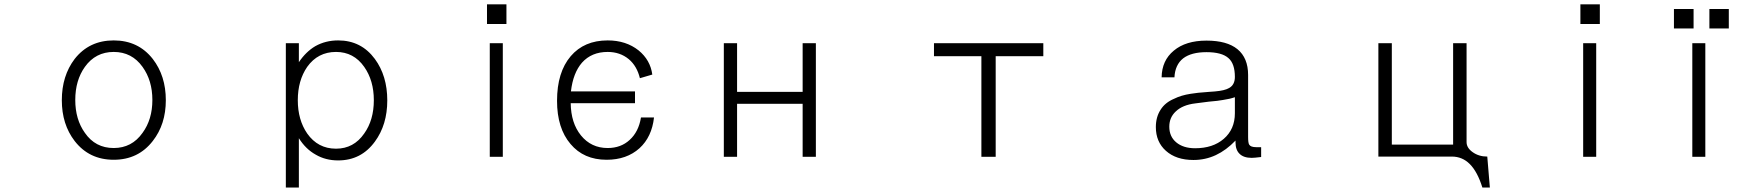

<svg xmlns="http://www.w3.org/2000/svg" viewBox="-20 -716 8040 878"><path d="M500 -531.2Q387.7 -531.2 321.3 -446.3Q262.7 -369.1 262.7 -257.8Q262.7 -147.5 321.3 -71.3Q387.7 14.6 500 14.6Q612.3 14.6 678.7 -71.3Q738.3 -147.5 738.3 -257.8Q738.3 -369.1 678.7 -446.3Q612.3 -531.2 500 -531.2ZM500 -478.5Q583 -478.5 631.8 -410.2Q676.8 -347.7 676.8 -258.8Q676.8 -169.9 631.8 -108.4Q583 -39.1 500 -39.1Q416 -39.1 368.2 -108.4Q324.2 -169.9 324.2 -258.8Q324.2 -348.6 368.2 -410.2Q417 -478.5 500 -478.5Z M1287.1 141.6H1346.7V-84Q1377.9 -34.2 1423.8 -8.8Q1468.8 17.6 1526.4 17.6Q1631.8 17.6 1694.3 -68.4Q1751 -145.5 1751 -256.8Q1751 -369.1 1694.3 -446.3Q1631.8 -531.2 1526.4 -531.2Q1468.8 -531.2 1421.9 -504.9Q1378.9 -479.5 1346.7 -431.6V-518.6H1287.1ZM1516.6 -478.5Q1597.7 -478.5 1645.5 -410.2Q1689.5 -347.7 1689.5 -257.8Q1689.5 -167 1645.5 -105.5Q1597.7 -36.1 1516.6 -36.1Q1433.6 -36.1 1384.8 -105.5Q1341.8 -168 1341.8 -257.8Q1341.8 -347.7 1384.8 -410.2Q1433.6 -478.5 1516.6 -478.5Z M2219.7 1H2279.3V-518.6H2219.7ZM2207 -606.4H2295.9V-696.3H2207Z M2962.9 -375Q2954.1 -441.4 2900.4 -485.4Q2842.8 -531.2 2758.8 -531.2Q2651.4 -531.2 2589.8 -459Q2527.3 -385.7 2527.3 -254.9Q2527.3 -129.9 2588.9 -57.6Q2649.4 14.6 2753.9 14.6Q2845.7 14.6 2904.3 -38.1Q2960.9 -89.8 2970.7 -178.7H2911.1Q2900.4 -113.3 2859.4 -76.2Q2819.3 -39.1 2758.8 -39.1Q2683.6 -39.1 2636.7 -96.7Q2590.8 -153.3 2589.8 -244.1H2883.8V-297.9H2590.8Q2600.6 -382.8 2641.6 -429.7Q2685.5 -478.5 2758.8 -478.5Q2815.4 -478.5 2855.5 -445.3Q2892.6 -414.1 2906.2 -358.4Z M3290 1H3350.6V-241.2H3650.4V1H3710.9V-518.6H3650.4V-295.9H3350.6V-518.6H3290Z M4467.8 1H4533.2V-459H4751V-518.6H4251V-459H4467.8Z M5629.9 -73.2V-65.4Q5629.9 -30.3 5648.4 -12.7Q5667 5.9 5704.1 5.9Q5713.9 5.9 5720.7 4.9Q5733.4 3.9 5747.1 2V-43H5724.6Q5699.2 -43 5692.4 -54.7Q5687.5 -62.5 5687.5 -89.8V-373Q5687.5 -451.2 5638.7 -491.2Q5590.8 -530.3 5497.1 -530.3Q5402.3 -530.3 5347.7 -484.4Q5293 -439.5 5292 -362.3H5350.6Q5353.5 -419.9 5390.6 -449.2Q5427.7 -477.5 5497.1 -477.5Q5567.4 -477.5 5597.7 -450.2Q5627 -424.8 5627 -364.3Q5627 -328.1 5600.6 -313.5Q5581.1 -301.8 5536.1 -297.9L5508.8 -295.9Q5452.1 -292 5424.8 -287.1Q5380.9 -280.3 5349.6 -264.6Q5307.6 -247.1 5287.1 -213.9Q5265.6 -180.7 5265.6 -134.8Q5265.6 -67.4 5311.5 -26.4Q5358.4 15.6 5437.5 15.6Q5492.2 15.6 5540 -6.8Q5587.9 -29.3 5629.9 -73.2ZM5627 -271.5V-198.2Q5627 -125 5576.2 -81.1Q5526.4 -38.1 5445.3 -38.1Q5390.6 -38.1 5358.4 -65.4Q5327.1 -91.8 5327.1 -136.7Q5327.1 -178.7 5356.4 -206.1Q5387.7 -236.3 5446.3 -243.2L5506.8 -251Q5552.7 -254.9 5572.3 -258.8Q5605.5 -263.7 5627 -271.5Z M6283.2 -518.6V0H6619.1Q6667 0 6701.2 34.2Q6736.3 69.3 6758.8 141.6H6793L6781.2 0Q6742.2 0 6713.9 -20.5Q6686.5 -40 6686.5 -66.4V-518.6H6625V-54.7H6344.7V-518.6Z M7219.7 1H7279.3V-518.6H7219.7ZM7207 -606.4H7295.9V-696.3H7207Z M7718.8 1H7778.3V-518.6H7718.8ZM7634.8 -585.9H7724.6V-674.8H7634.8ZM7796.9 -585.9H7885.7V-674.8H7796.9Z"/></svg>

Font: DotumChe
Style: Regular
Weight: 400
Monospace: yes
Version: Version 2.21